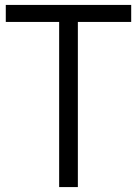

<svg xmlns="http://www.w3.org/2000/svg" viewBox="-20 -760 557 780"><path d="M220.3 0V-670.9H3.5V-740H513V-670.9H296.3V0Z"/></svg>

Font: Encode Sans Condensed Thin
Style: Regular
Weight: 100
Width: 3
Designer: Multiple Designers
Foundry: Impallari Type
Version: Version 3.002